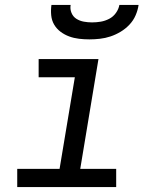

<svg xmlns="http://www.w3.org/2000/svg" viewBox="-20 -760 640 780"><path d="M50 0V-74H222L284 -446H137V-520H380L306 -74H452V0ZM343 -600Q322 -600 301 -602.5Q280 -605 261 -612Q242 -619 226 -631Q210 -643 200 -660Q190 -677 188 -698Q186 -719 189 -740H267Q264 -723 270.5 -707.5Q277 -692 290.5 -683.5Q304 -675 320.5 -672Q337 -669 354 -669Q372 -669 389.5 -672Q407 -675 423.5 -683.5Q440 -692 451 -707.5Q462 -723 465 -740H543Q540 -719 531 -698Q522 -677 506 -660Q490 -643 470 -631Q450 -619 429 -612Q408 -605 386 -602.5Q364 -600 343 -600Z"/></svg>

Font: Iosevka SS04 Extended
Style: Italic
Weight: 400
Width: 7
Italic angle: -9°
Monospace: yes
Designer: Belleve Invis
Foundry: Belleve Invis
Version: Version 19.0.0; ttfautohint (v1.8.4)